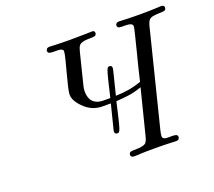

<svg xmlns="http://www.w3.org/2000/svg" viewBox="-116 -838 1108 993"><g transform="rotate(-20 438.0 -341.5)"><path d="M225 -666C225 -652 241 -651 259 -651H270C285 -651 308 -651 308 -635C308 -606 258 -450 258 -415C258 -402 261 -381 289 -350C333 -301 376 -299 403 -299H443C408 -157 408 -163 408 -156C408 -149 411 -142 422 -142C437 -142 438 -143 474 -300C531 -304 563 -306 616 -325L556 -87C544 -39 542 -33 475 -31C464 -31 445 -33 445 -14C445 -7 450 0 464 0C476 0 498 -3 577 -3C647 -3 681 0 693 0C708 0 713 -8 713 -17C713 -30 700 -32 684 -32H664C646 -32 631 -34 631 -50C631 -57 633 -67 636 -80L757 -564C774 -633 774 -646 813 -650C854 -655 876 -646 876 -670C876 -680 868 -683 857 -683C845 -683 822 -680 744 -680C674 -680 640 -683 628 -683C621 -683 614 -681 610 -675C606 -669 607 -661 613 -656C627 -646 691 -663 691 -633C691 -616 637 -418 623 -352C569 -333 531 -329 481 -327C516 -467 515 -462 515 -468C515 -475 513 -482 502 -482C488 -482 487 -485 450 -326H413C352 -326 337 -366 337 -402C337 -418 340 -430 343 -441C387 -617 387 -626 398 -638C417 -659 471 -648 485 -655C493 -659 496 -671 490 -678C487 -681 487 -682 478 -682C466 -682 437 -680 360 -680C291 -680 257 -683 245 -683C229 -683 225 -673 225 -666Z"/></g></svg>

Font: CMU Serif
Style: Italic
Weight: 500
Italic angle: -14.04°
Version: Version 0.7.0